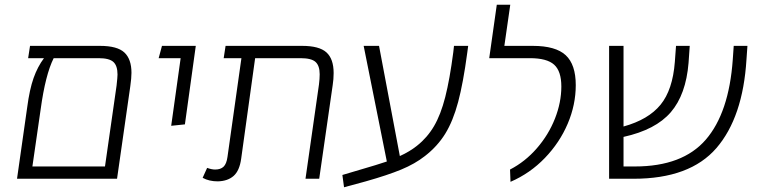

<svg xmlns="http://www.w3.org/2000/svg" viewBox="-20 -756 3210 812"><path d="M536 -448Q536 -426 531 -391L475 0H52L95 -302Q105 -378 122 -426Q139 -474 166 -510H99L107 -562H403Q476 -562 506 -534Q536 -506 536 -448ZM477 -441Q477 -478 459.5 -494Q442 -510 397 -510H207Q172 -440 152 -294L117 -52H424L473 -394Q477 -430 477 -441Z M744 -510H651L665 -562H808L762 -230L704 -224Z M1391 -447Q1391 -421 1387 -396L1330 0H1272L1329 -399Q1332 -423 1332 -442Q1332 -478 1314.5 -494Q1297 -510 1251 -510H1059L1000 -85Q993 -34 968 -12Q943 10 901 11Q864 11 837 -4L856 -46Q875 -39 890 -39Q913 -39 925.5 -51Q938 -63 942 -92L1001 -510H926L934 -562H1258Q1330 -562 1360.5 -534.5Q1391 -507 1391 -447Z M1960 -562 1956 -532Q1939 -405 1917.5 -324.5Q1896 -244 1863 -190.5Q1830 -137 1777 -96Q1735 -63 1677 -39Q1619 -15 1527 11L1435 36L1428 -16L1519 -43Q1568 -57 1616 -73L1518 -562H1583L1671 -96Q1713 -115 1744 -140Q1787 -174 1815.5 -222.5Q1844 -271 1863 -345.5Q1882 -420 1897 -535L1900 -562Z M2137 -39Q2201 -72 2250.5 -129Q2300 -186 2327 -254.5Q2354 -323 2354 -390Q2354 -455 2323.5 -482.5Q2293 -510 2221 -510H2049L2081 -736H2138L2113 -562H2233Q2330 -562 2372.5 -522.5Q2415 -483 2415 -396Q2415 -313 2381 -233Q2347 -153 2284.5 -88Q2222 -23 2139 13Z M3141 -562 3137 -505Q3122 -260 3010 -130Q2898 0 2659 0H2556V-562H2617V-221Q2722 -250 2773.5 -313Q2825 -376 2834 -494L2839 -562H2897L2892 -490Q2881 -356 2817 -281.5Q2753 -207 2617 -177V-52H2665Q2867 -52 2965 -165.5Q3063 -279 3079 -504L3083 -562Z"/></svg>

Font: FiraGO Light
Style: Italic
Weight: 300
Italic angle: -8°
Designer: bBox Type GmbH
Foundry: bBox Type GmbH
Version: Version 1.001